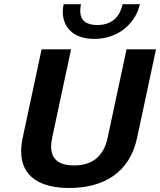

<svg xmlns="http://www.w3.org/2000/svg" viewBox="-20 -887 770 923"><path d="M285.8 -866.7C283.3 -855 281.7 -842.5 281.7 -830.8C281.7 -762.5 325.8 -700 433.3 -700C559.2 -700 635 -785.8 652.5 -866.7H569.2C554.2 -796.7 509.2 -766.7 447.5 -766.7C395.8 -766.7 365.8 -787.5 365.8 -835C365.8 -844.2 366.7 -855 369.2 -866.7ZM180 -650 89.2 -225C84.2 -201.7 81.7 -180 81.7 -160C81.7 -35.8 175 16.7 313.3 16.7C474.2 16.7 603.3 -54.2 639.2 -225L730 -650H588.3L497.5 -225C476.7 -125.8 413.3 -91.7 335.8 -91.7C270.8 -91.7 225.8 -115.8 225.8 -182.5C225.8 -195 227.5 -209.2 230.8 -225L321.7 -650Z"/></svg>

Font: BoonHome
Style: Bold Oblique
Weight: 700
Italic angle: -12°
Designer: Sungsit Sawaiwan
Foundry: Sungsit Sawaiwan
Version: Version 0.2